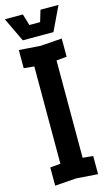

<svg xmlns="http://www.w3.org/2000/svg" viewBox="-138 -918 546 968"><g transform="rotate(-15 135.0 -434.0)"><path d="M23 4V-91L77 -96V-604L23 -609V-704L135 -696L247 -704V-609L193 -604V-96L247 -91V4L135 -4ZM181 -872H275L215 -746H55L-5 -872H89L107 -812H163Z"/></g></svg>

Font: Tektur Condensed Medium
Style: Regular
Weight: 500
Width: 3
Designer: Adam Jagosz
Foundry: Adam Jagosz
Version: Version 1.005;gftools[0.9.30]